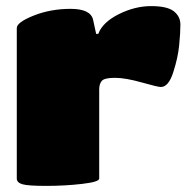

<svg xmlns="http://www.w3.org/2000/svg" viewBox="-20 -609 626 629"><path d="M305 -316V-24Q305 -13 248.5 -6.5Q192 0 131.5 0Q71 0 53 -5.5Q35 -11 35 -24V-517Q35 -536 90.5 -558Q146 -580 211.5 -580Q277 -580 285 -544L295 -498H302Q316 -536 369 -562.5Q422 -589 475 -589Q528 -589 549.5 -572Q571 -555 571 -528.5Q571 -502 567 -461Q563 -420 547.5 -372Q532 -324 507 -324Q497 -324 444 -339Q391 -354 356.5 -354Q322 -354 313.5 -344Q305 -334 305 -316Z"/></svg>

Font: Titan One
Style: Regular
Weight: 400
Designer: Rodrigo Fuenzalida
Foundry: Rodrigo Fuenzalida
Version: Version 1.001